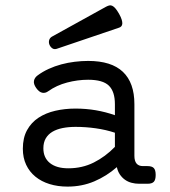

<svg xmlns="http://www.w3.org/2000/svg" viewBox="-20 -691 640 722"><path d="M534.7 -66.4Q551.3 -66.4 558.3 -59.1Q565.4 -51.8 565.4 -33.2Q565.4 -14.6 558.3 -7.3Q551.3 0 534.7 0H503.4Q488.3 0 474.6 -3.7Q460.9 -7.3 450 -15.1Q439 -22.9 430.9 -34.7Q422.9 -46.4 419.4 -62.5Q380.9 -28.8 334.5 -9Q288.1 10.7 233.9 10.7Q197.3 10.7 166.5 1.2Q135.7 -8.3 113.3 -26.6Q90.8 -44.9 78.4 -71.3Q65.9 -97.7 65.9 -131.8Q65.9 -172.9 81.8 -201.7Q97.7 -230.5 124.8 -248.3Q151.9 -266.1 187.7 -274.4Q223.6 -282.7 263.7 -282.7Q303.2 -282.7 340.3 -276.4Q377.4 -270 412.1 -257.8V-299.3Q412.1 -346.7 389.4 -368.9Q366.7 -391.1 311.5 -391.1Q272 -391.1 232.2 -380.6Q192.4 -370.1 161.6 -348.1Q150.4 -339.8 138.7 -342.3Q127 -344.7 116.2 -359.9Q105.5 -375 107.7 -387Q109.9 -398.9 121.1 -407.2Q140.1 -421.4 163.1 -431.9Q186 -442.4 210.7 -449Q235.4 -455.6 261 -458.7Q286.6 -461.9 311.5 -461.9Q398.9 -461.9 442.1 -420.9Q485.4 -379.9 485.4 -299.3V-105Q485.4 -66.4 517.6 -66.4ZM412.1 -191.9Q378.4 -203.1 340.3 -208.5Q302.2 -213.9 264.2 -213.9Q237.8 -213.9 215.6 -209.5Q193.4 -205.1 177.2 -195.6Q161.1 -186 152.1 -170.7Q143.1 -155.3 143.1 -133.3Q143.1 -97.7 167.7 -77.9Q192.4 -58.1 236.8 -58.1Q289.1 -58.1 332.5 -79.8Q376 -101.6 412.1 -138.7ZM378.4 -665.5Q384.8 -668.9 390.4 -670.4Q396 -671.9 401.6 -669.4Q407.2 -667 413.6 -659.9Q419.9 -652.8 427.7 -639.2Q435.1 -626 437.7 -616.9Q440.4 -607.9 439.9 -601.8Q439.5 -595.7 436 -592Q432.6 -588.4 427.7 -586.9L192.9 -507.3Q183.6 -504.4 176.5 -509.5Q169.4 -514.6 166 -522.9Q162.6 -531.2 164.8 -539.8Q167 -548.3 175.3 -553.2Z"/></svg>

Font: Courier Prime
Style: Regular
Weight: 400
Designer: Alan Dague-Greene
Foundry: Quote-Unquote Apps
Version: Version 1.203